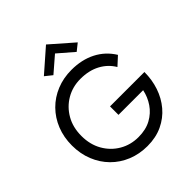

<svg xmlns="http://www.w3.org/2000/svg" viewBox="-254 -1112 1283 1283"><g transform="rotate(-45 387.5 -470.0)"><path d="M395 -865 285 -770 235 -810 395 -950 555 -810 505 -770ZM405 -275V-355H730Q730 -282 708 -216.5Q686 -151 643 -100Q600 -49 537.5 -19.5Q475 10 395 10Q319 10 254 -16.5Q189 -43 141 -91.5Q93 -140 66.5 -206Q40 -272 40 -350Q40 -428 66.5 -494Q93 -560 141 -608.5Q189 -657 254 -683.5Q319 -710 395 -710Q492 -710 566.5 -672Q641 -634 686 -561L626 -506Q593 -562 534 -593.5Q475 -625 395 -625Q321 -625 261 -590Q201 -555 165.5 -493.5Q130 -432 130 -350Q130 -269 165.5 -207Q201 -145 261 -110Q321 -75 395 -75Q465 -75 515 -102.5Q565 -130 596 -175.5Q627 -221 638 -275Z"/></g></svg>

Font: Von Book
Style: Regular
Weight: 400
Version: Version 4.000; ttfautohint (v1.8.4.7-5d5b)